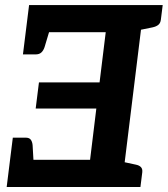

<svg xmlns="http://www.w3.org/2000/svg" viewBox="-20 -744 667 764"><path d="M464 0H6.6L20 -108H338.4L363.3 -312.2H122L135 -416.1H376.2L400.7 -615.8H82.3L95.7 -723.8H553.1ZM114.4 -84.8 20 -108 31 -196.2H82.7Q95.8 -196.2 102 -188.7Q108.1 -181.2 109.7 -167.1ZM182.1 -639.1 157.4 -556.7Q152.7 -542.6 144.4 -535.1Q136.1 -527.6 123 -527.6H71.3L82.3 -615.8L182.1 -639.1ZM528.2 -723.8H627.4L620.1 -665.7Q618.5 -652.2 610.1 -645.2Q601.6 -638.2 586.9 -635.1L528.1 -623.1ZM538.8 0H439.7L464.8 -100.8L520.7 -88.8Q534.3 -86.1 541 -78.8Q547.7 -71.6 546.1 -58.1Z"/></svg>

Font: Aleo
Style: Italic
Weight: 400
Italic angle: -7°
Designer: Alessio Laiso
Foundry: Alessio Laiso
Version: Version 2.001;gftools[0.9.29]